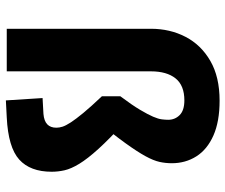

<svg xmlns="http://www.w3.org/2000/svg" viewBox="-77 -688 768 654"><g transform="rotate(90 307.0 -361.0)"><path d="M536 -562Q536 -541 531.5 -520.5Q527 -500 512 -472.5Q497 -445 467.5 -404Q438 -363 387 -301L308 -329V-387Q338 -427 354 -454Q370 -481 377.5 -498.5Q385 -516 386.5 -528Q388 -540 388 -550Q388 -573 372 -589Q356 -605 322 -605Q271 -605 247 -575Q223 -545 223 -491V0H78V-491Q78 -556 105.5 -609Q133 -662 187.5 -693.5Q242 -725 323 -725Q394 -725 441.5 -704Q489 -683 512.5 -646Q536 -609 536 -562ZM415 -169Q415 -179 411.5 -190Q408 -201 397 -218Q386 -235 365 -260.5Q344 -286 308 -324V-377L396 -402Q453 -350 487 -312.5Q521 -275 538 -247Q555 -219 560 -197Q565 -175 565 -153Q565 -80 523.5 -42.5Q482 -5 380 0L322 3L314 -122L368 -125Q392 -127 403.5 -138Q415 -149 415 -169Z"/></g></svg>

Font: Intel One Mono Light
Style: Regular
Weight: 300
Monospace: yes
Designer: Fred Shallcrass
Foundry: Frere-Jones Type LLC
Version: Version 1.004